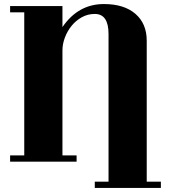

<svg xmlns="http://www.w3.org/2000/svg" viewBox="-20 -739 893 950"><path d="M289 -490V30H359V61H30V30H100V-678H30V-709H289V-605Q367 -719 494 -719Q594 -719 650 -670.5Q706 -622 706 -538V160H776V191H449V160H517V-571Q517 -670 449 -670Q414 -670 384.5 -653.5Q355 -637 334 -611Q313 -585 301 -553Q289 -521 289 -490Z"/></svg>

Font: Cafe24 ClassicType
Style: Regular
Weight: 400
Designer: Cafe24 thkim, hmlim, mnelim & 4IR
Foundry: Cafe24
Version: Version 1.000